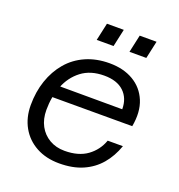

<svg xmlns="http://www.w3.org/2000/svg" viewBox="-136 -860 921 986"><g transform="rotate(20 325.0 -367.0)"><path d="M295 12Q223 12 169 -17.5Q115 -47 85.5 -99.5Q56 -152 56 -220Q56 -292 77 -354Q98 -416 137.5 -462.5Q177 -509 234.5 -534.5Q292 -560 364 -560Q440 -560 494.5 -528Q549 -496 573.5 -437Q598 -378 583 -296H129L144 -361L505 -360Q505 -420 467.5 -455.5Q430 -491 360 -491Q285 -491 236 -453.5Q187 -416 163.5 -355.5Q140 -295 140 -224Q140 -174 160 -137Q180 -100 216 -79Q252 -58 299 -58Q375 -58 422.5 -92.5Q470 -127 490 -183H573Q552 -123 515 -79.5Q478 -36 423.5 -12Q369 12 295 12ZM439 -650 460 -746H552L531 -650ZM260 -650 281 -746H373L352 -650Z"/></g></svg>

Font: Azeret Mono Thin Light
Style: Italic
Weight: 300
Italic angle: -12°
Version: Version 1.002